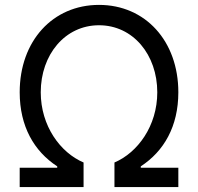

<svg xmlns="http://www.w3.org/2000/svg" viewBox="-20 -757 801 777"><path d="M59.7 0H318.2V-99.4C224.4 -139.2 144.9 -247.2 144.9 -383.5C144.9 -535.5 242.9 -654.8 380.7 -654.8C518.5 -654.8 616.5 -535.5 616.5 -383.5C616.5 -247.2 536.9 -139.2 443.2 -99.4V0H701.7V-78.1H549.7V-83.8C643.5 -144.9 701.7 -245.7 701.7 -383.5C701.7 -590.9 568.2 -737.2 380.7 -737.2C193.2 -737.2 59.7 -590.9 59.7 -383.5C59.7 -245.7 117.9 -144.9 211.6 -83.8V-78.1H59.7Z"/></svg>

Font: Karasuma Gothic
Style: Regular
Weight: 400
Designer: Rasmus Andersson, Ryoko Nishizuka
Foundry: Genbu
Version: Version 1.00